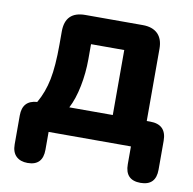

<svg xmlns="http://www.w3.org/2000/svg" viewBox="-73 -563 777 774"><g transform="rotate(10 315.5 -176.0)"><path d="M216 -112H394V-378H258V-317Q258 -260 247 -205Q236 -150 216 -112ZM89 138Q59 138 42 121.5Q25 105 25 73V-45Q25 -107 85 -111Q111 -156 122 -211Q133 -266 133 -354V-408Q133 -490 215 -490H450Q490 -490 511.5 -469Q533 -448 533 -408V-112H547Q614 -112 614 -45V73Q614 138 551 138Q488 138 488 73V0H151V73Q151 138 89 138Z"/></g></svg>

Font: Chiron GoRound TC
Style: Bold
Weight: 700
Designer: Ryoko NISHIZUKA 西塚涼子 (kana, bopomofo & ideographs); Paul D. Hunt (Latin, Greek & Cyrillic); Sandoll Communications 산돌커뮤니
Foundry: Adobe
Version: Version 1.000;hotconv 1.1.1;makeotfexe 2.6.0